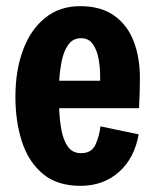

<svg xmlns="http://www.w3.org/2000/svg" viewBox="-20 -590 504 623"><path d="M241 13Q166 13 119.5 -25.5Q73 -64 51.5 -129.5Q30 -195 30 -276Q30 -362 55 -428.5Q80 -495 127 -532.5Q174 -570 240 -570Q308 -570 351 -539Q394 -508 414 -455.5Q434 -403 434 -336Q434 -290 431 -239H172Q173 -204 179 -170Q185 -136 200 -114.5Q215 -93 243 -93Q277 -93 289.5 -120Q302 -147 306 -180L430 -154Q416 -76 365.5 -31.5Q315 13 241 13ZM172 -328H305V-342Q305 -370 300 -398.5Q295 -427 281.5 -446.5Q268 -466 243 -466Q217 -466 202 -445.5Q187 -425 180.5 -393Q174 -361 172 -328Z"/></svg>

Font: Freeman
Style: Regular
Weight: 400
Designer: Vernon Adams, Aoife Mooney, Rodrigo Fuenzalida
Foundry: Rodrigo Fuenzalida
Version: Version 1.000; ttfautohint (v1.8.4.7-5d5b)